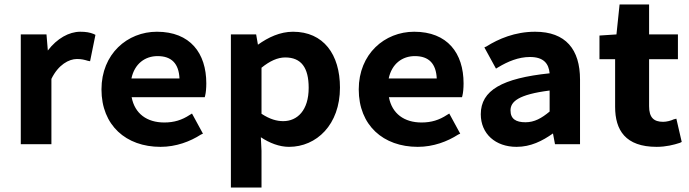

<svg xmlns="http://www.w3.org/2000/svg" viewBox="-20 -645 3083 859"><path d="M210 -292C241 -356 289 -381 324 -381C345 -381 356 -378 373 -373L383 -371L407 -489L399 -493C382 -500 364 -503 339 -503C289 -503 235 -473 194 -419L188 -491H73V0H210Z M879 -43 888 -47 839 -137 829 -131C794 -108 759 -97 715 -97C638 -97 583 -136 569 -210H896L898 -218C901 -230 903 -250 903 -272C903 -407 831 -503 682 -503C550 -503 434 -404 434 -245C434 -84 544 12 698 12C768 12 831 -12 879 -43ZM783 -294H568C582 -360 629 -394 685 -394C748 -394 780 -360 783 -294Z M1501 -253C1501 -402 1427 -503 1291 -503C1233 -503 1180 -478 1134 -445L1126 -491H1013V194H1150V30L1147 -31C1186 -5 1230 12 1273 12C1396 12 1501 -87 1501 -253ZM1256 -388C1328 -388 1361 -342 1361 -252C1361 -151 1310 -103 1247 -103C1219 -103 1188 -111 1150 -136V-342C1187 -372 1222 -388 1256 -388Z M2030 -43 2039 -47 1990 -137 1980 -131C1945 -108 1910 -97 1866 -97C1789 -97 1734 -136 1720 -210H2047L2049 -218C2052 -230 2054 -250 2054 -272C2054 -407 1982 -503 1833 -503C1701 -503 1585 -404 1585 -245C1585 -84 1695 12 1849 12C1919 12 1982 -12 2030 -43ZM1934 -294H1719C1733 -360 1780 -394 1836 -394C1899 -394 1931 -360 1934 -294Z M2454 -48 2463 0H2575V-289C2575 -424 2511 -503 2374 -503C2284 -503 2210 -471 2156 -437L2147 -433L2199 -338L2209 -344C2252 -370 2300 -390 2351 -390C2413 -390 2435 -360 2439 -317C2227 -295 2131 -241 2131 -134C2131 -46 2197 12 2291 12C2354 12 2406 -14 2454 -48ZM2439 -146C2403 -116 2371 -98 2331 -98C2288 -98 2264 -113 2264 -151C2264 -190 2298 -222 2439 -240Z M3022 -6 3030 -10 3006 -114 2994 -111C2982 -105 2962 -100 2947 -100C2905 -100 2884 -119 2884 -170V-380H3013V-491H2884V-625H2752L2738 -491L2662 -486V-380H2732V-167C2732 -63 2778 12 2918 12C2959 12 2995 3 3022 -6Z"/></svg>

Font: Falling Sky
Style: SeBd
Weight: 600
Designer: Paul D. Hunt
Foundry: Adobe Systems Incorporated
Version: Version 1.02